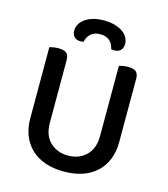

<svg xmlns="http://www.w3.org/2000/svg" viewBox="-121 -915 896 1024"><g transform="rotate(15 326.5 -403.0)"><path d="M572 -213Q572 -162 555.5 -120Q539 -78 507.5 -48Q476 -18 430.5 -2Q385 14 326 14Q268 14 222.5 -2Q177 -18 145.5 -48Q114 -78 97.5 -120Q81 -162 81 -213V-607Q88 -609 102 -611.5Q116 -614 131 -614Q160 -614 174 -603Q188 -592 188 -564V-219Q188 -148 227.5 -111Q267 -74 326 -74Q356 -74 381 -83.5Q406 -93 425 -111Q444 -129 454.5 -156Q465 -183 465 -219V-607Q472 -609 486 -611.5Q500 -614 515 -614Q544 -614 558 -603Q572 -592 572 -564ZM326 -744Q295 -744 275.5 -727.5Q256 -711 250 -682Q246 -681 242 -680.5Q238 -680 233 -680Q210 -680 198 -693Q186 -706 186 -728Q186 -745 195 -761.5Q204 -778 221.5 -791Q239 -804 265 -812Q291 -820 326 -820Q362 -820 388.5 -812Q415 -804 432.5 -791Q450 -778 458.5 -761.5Q467 -745 467 -728Q467 -706 455 -693Q443 -680 420 -680Q412 -680 402 -682Q397 -711 377.5 -727.5Q358 -744 326 -744Z"/></g></svg>

Font: Baloo Tammudu 2 Medium
Style: Regular
Weight: 500
Designer: Maithili Shingre, Omkar Shende and Ek Type
Foundry: Ek Type
Version: Version 1.640;hotconv 1.0.111;makeotfexe 2.5.65597; ttfautoh